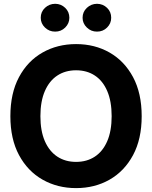

<svg xmlns="http://www.w3.org/2000/svg" viewBox="-20 -966 789 996"><path d="M374.6 9.8Q278 9.8 200.7 -34.2Q123.4 -78.1 78.6 -161.6Q33.8 -245 33.8 -363.3Q33.8 -482.3 78.6 -566Q123.4 -649.7 200.7 -693.5Q278 -737.3 374.6 -737.3Q471.4 -737.3 548.3 -693.5Q625.3 -649.7 670.2 -566Q715 -482.3 715 -363.3Q715 -244.7 670.2 -161.3Q625.3 -77.8 548.3 -34Q471.4 9.8 374.6 9.8ZM374.6 -126.2Q430.6 -126.2 472 -153.5Q513.5 -180.8 536.3 -233.7Q559.2 -286.6 559.2 -363.3Q559.2 -440.4 536.3 -493.6Q513.5 -546.8 472 -574.1Q430.6 -601.4 374.6 -601.4Q318.9 -601.4 277.4 -574.1Q235.8 -546.8 212.7 -493.6Q189.6 -440.4 189.6 -363.3Q189.6 -286.6 212.7 -233.7Q235.8 -180.8 277.4 -153.5Q318.9 -126.2 374.6 -126.2ZM266.2 -802Q235.3 -801.8 213.2 -823.2Q191.2 -844.6 191.4 -873.8Q191.2 -904.4 213.2 -925.2Q235.3 -946 266.2 -946.3Q296.8 -946 318.3 -925.2Q339.8 -904.4 339.8 -873.8Q339.8 -844.6 318.3 -823.2Q296.8 -801.8 266.2 -802ZM483.2 -802Q452.5 -801.8 430.5 -823.2Q408.4 -844.6 408.4 -873.8Q408.4 -904.4 430.5 -925.2Q452.5 -946 483.2 -946.3Q514.1 -946 535.5 -925.2Q557 -904.4 556.8 -873.8Q557 -844.6 535.5 -823.2Q514.1 -801.8 483.2 -802Z"/></svg>

Font: Inter Tight
Style: Regular
Weight: 400
Designer: Rasmus Andersson
Foundry: rsms
Version: Version 3.002